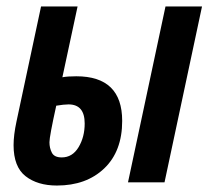

<svg xmlns="http://www.w3.org/2000/svg" viewBox="-20 -564 645 594"><path d="M489 0 605 -544H492L376 0ZM358 -190Q358 -328 216 -328Q189 -328 173 -325L220 -544H107L31 -188Q22 -146 22 -115Q22 -48 59 -19Q96 10 156 10Q247 10 302.5 -43Q358 -96 358 -190ZM133 -124Q133 -142 154 -237Q178 -241 192 -241Q242 -241 242 -182Q242 -140 223 -108.5Q204 -77 171 -77Q148 -77 140.5 -91.5Q133 -106 133 -124Z"/></svg>

Font: Noto Sans Display Condensed
Style: Bold Italic
Weight: 700
Width: 3
Designer: Monotype Design team
Foundry: Monotype Imaging Inc.
Version: 1.000